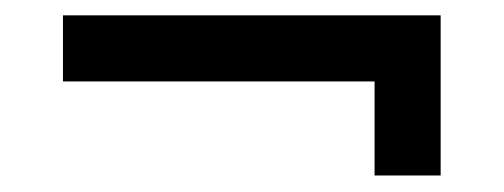

<svg xmlns="http://www.w3.org/2000/svg" viewBox="-20 -412 640 244"><path d="M456 -189V-308.5H60V-392.5H540V-189Z"/></svg>

Font: Manrope ExtraLight SemiBold
Style: Regular
Weight: 600
Version: Version 4.504